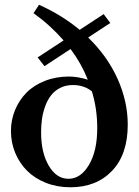

<svg xmlns="http://www.w3.org/2000/svg" viewBox="-20 -774 581 805"><path d="M274.9 11.2Q219.2 11.2 172.1 -7.6Q125 -26.4 93.3 -58.3Q61.5 -90.3 43.7 -133.3Q25.9 -176.3 25.9 -224.6Q25.9 -271 43 -312.5Q60.1 -354 90.8 -385.3Q121.6 -416.5 168 -434.8Q214.4 -453.1 269.5 -453.1Q305.7 -453.1 348.1 -439.9Q321.3 -507.8 275.9 -568.4L166.5 -496.6L137.7 -533.2L246.6 -604.5Q191.4 -668 120.6 -718.8L143.6 -753.9Q238.8 -711.4 314 -648.9L414.6 -714.8L442.4 -677.7L349.6 -616.7Q430.2 -538.6 472.9 -443.6Q515.6 -348.6 515.6 -251.5Q515.6 -126.5 449.7 -57.6Q383.8 11.2 274.9 11.2ZM267.1 -24.4Q318.4 -24.4 353 -82.8Q387.7 -141.1 387.7 -236.8Q387.7 -318.4 365.2 -391.1Q332.5 -417.5 285.6 -417.5Q256.3 -417.5 232.9 -405.8Q209.5 -394 194.6 -375Q179.7 -356 169.9 -329.6Q160.2 -303.2 156.2 -276.1Q152.3 -249 152.3 -219.2Q152.3 -133.8 184.6 -79.1Q216.8 -24.4 267.1 -24.4Z"/></svg>

Font: Elstob 10pt SemiBold
Style: Regular
Weight: 600
Designer: Peter S. Baker
Version: Version 1.015